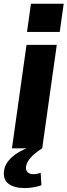

<svg xmlns="http://www.w3.org/2000/svg" viewBox="-30 -774 352 1002"><path d="M266.3 -540 190.3 0H32.4L108.4 -540ZM302.4 -754.4 281.8 -607.4H110.9L131.5 -754.4ZM100 207.5Q42.6 207.5 13.6 184.4Q-15.3 161.3 -8.8 116.7Q-3.8 79.6 30.3 47.8Q64.5 16 121.8 -5L190.3 0Q152.4 24 131.2 47.4Q110 70.9 106 94.7Q103.6 113.6 113.7 124.3Q123.9 135 143.3 135Q163.3 135 182.2 127.5L186.2 192.9Q168.5 199 145.9 203.2Q123.2 207.5 100 207.5Z"/></svg>

Font: Pathway Extreme 8pt Thin
Style: Italic
Weight: 100
Italic angle: -8°
Designer: Eduardo Rodriguez Tunni
Foundry: Eduardo Rodriguez Tunni
Version: Version 1.000